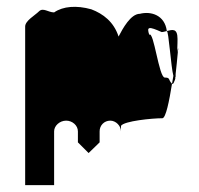

<svg xmlns="http://www.w3.org/2000/svg" viewBox="-20 -725 577 557"><path d="M53 -188H137V-344C137 -360 153 -375 172 -375C190 -375 206 -361 206 -344V-312L237 -281L269 -312V-344C269 -361 282 -375 300 -375C316 -375 331 -360 331 -344V-360C340 -374 422 -382 451 -382C461 -382 471 -432 479 -482C467 -494 475 -500 458 -500C441 -500 426 -637 413 -624C405 -648 411 -649 449 -632C454 -632 459 -634 464 -635C458 -682 417 -693 386 -685C359 -685 336 -642 324 -619C310 -662 279 -685 245 -698C202 -710 163 -707 137 -689C120 -689 105 -704 93 -692C81 -680 53 -665 53 -648ZM464 -634V-635C480 -639 495 -644 495 -612C495 -612 495 -595 494 -573C496 -585 497 -589 497 -580C497 -591 494 -548 490 -515C489 -509 490 -504 489 -500H488V-498L489 -499C488 -494 487 -491 486 -490C484 -483 481 -480 479 -482C480 -490 482 -497 483 -505C476 -530 469 -639 464 -634ZM489 -500C489 -500 489 -499 489 -499C489 -499 489 -500 489 -500Z"/></svg>

Font: bitstorm
Style: ext
Weight: 400
Version: Version 0.2